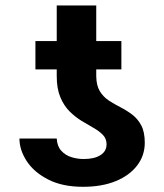

<svg xmlns="http://www.w3.org/2000/svg" viewBox="-20 -680 605 709"><path d="M373.5 -147Q373.5 -167.5 360.4 -181.4Q347.2 -195.3 326.2 -207.3Q305.2 -219.2 281.7 -233.4Q258.3 -247.6 237.3 -268.3Q216.3 -289.1 202.9 -320.8Q189.5 -352.5 189.5 -398.9V-659.7H335.4V-398.4Q335.9 -364.3 348.6 -343.3Q361.3 -322.3 381.8 -308.8Q402.3 -295.4 425.3 -283.7Q448.2 -272 468.5 -256.6Q488.8 -241.2 501.7 -216.8Q514.6 -192.4 514.6 -152.8Q514.6 -106 486.6 -69.1Q458.5 -32.2 407.5 -11.2Q356.4 9.8 286.6 9.8Q210.4 9.8 158 -17.1Q105.5 -43.9 78.6 -85.2Q51.8 -126.5 51.8 -168.5H189.5Q190.9 -140.1 206.3 -123.3Q221.7 -106.4 243.9 -99.6Q266.1 -92.8 289.1 -92.8Q328.6 -92.8 351.1 -107.2Q373.5 -121.6 373.5 -147ZM428.2 -528.3V-423.8H110.8V-528.3Z"/></svg>

Font: Inter 20pt
Style: Bold
Weight: 700
Version: Version 4.001;git-66647c0bb